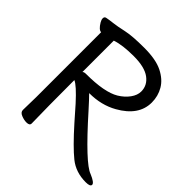

<svg xmlns="http://www.w3.org/2000/svg" viewBox="-193 -864 1032 1032"><g transform="rotate(45 323.0 -348.0)"><path d="M180.2 -387.2Q185.1 -394 201.2 -394Q340.8 -394 402.8 -431.2Q437 -452.1 457.5 -480.5Q478 -508.8 478 -537.1Q478 -584 438 -613.5Q397.9 -643.1 314.9 -643.1Q230 -643.1 180.2 -626ZM611.8 19Q536.1 19 483.2 -23.4Q430.2 -65.9 342.8 -164.1L274.9 -241.2Q208 -314.9 180.2 -326.2Q180.2 -115.2 183.1 1Q183.1 17.1 159.2 17.1Q140.1 17.1 119.1 8.5Q98.1 0 98.1 -17.1L100.1 -116.2V-609.9Q82 -609.9 61 -645Q53.2 -658.2 53.2 -668.9Q53.2 -682.1 65.9 -684.1Q85.9 -688 112.1 -690.9Q138.2 -693.8 185.5 -704.3Q232.9 -714.8 323.2 -714.8Q412.1 -714.8 462.6 -689.5Q513.2 -664.1 536.6 -624Q560.1 -584 560.1 -535.2Q560.1 -436 448.2 -373Q377.9 -333 286.1 -333Q307.1 -312 350.1 -264.2Q540 -50.8 599.1 -30.8Q646 -11.2 646 3.9Q646 19 611.8 19Z"/></g></svg>

Font: LXGW WenKai Screen
Style: Regular
Weight: 400
Designer: LXGW / Fontworks Inc.
Foundry: LXGW / Fontworks Inc.
Version: Version 1.510;January 18,2025